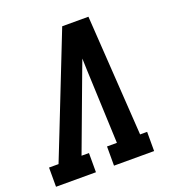

<svg xmlns="http://www.w3.org/2000/svg" viewBox="-137 -842 870 949"><g transform="rotate(-20 298.0 -367.5)"><path d="M-4 0V-101H46L103 -245L296 -735H434L475 -101H512V0H301V-101H353L337 -490Q337 -505 336 -520.5Q335 -536 335 -551Q329 -536 323.5 -520.5Q318 -505 312 -490L167 -101H206V0Z"/></g></svg>

Font: Iosevka Slab Extended Oblique
Style: Bold
Weight: 700
Width: 7
Italic angle: -9°
Monospace: yes
Designer: Belleve Invis
Foundry: Belleve Invis
Version: Version 11.1.1; ttfautohint (v1.8.3)